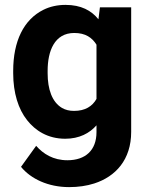

<svg xmlns="http://www.w3.org/2000/svg" viewBox="-20 -558 610 786"><path d="M375 -45V-17C375 57 330 98 256 98C198 98 157 72 128 39L66 125C106 174 177 208 263 208C300 208 335 203 366 193C453 165 517 96 517 -18V-528H389L383 -479C354 -515 312 -538 248 -538C215 -538 184 -531 158 -518C77 -478 34 -389 34 -268V-258C34 -178 55 -111 91 -66C124 -24 175 10 247 10C305 10 347 -13 375 -45ZM375 -375V-153C358 -123 329 -104 283 -104C264 -104 248 -108 234 -116C193 -140 175 -193 175 -258V-268C175 -349 203 -423 284 -423C330 -423 357 -404 375 -375Z"/></svg>

Font: Asimov
Style: Regular
Weight: 500
Designer: Google
Version: Version 2.000980; 2014